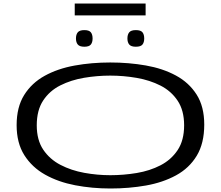

<svg xmlns="http://www.w3.org/2000/svg" viewBox="-20 -1067 1262 1097"><path d="M611 10Q506 10 409.5 -8.5Q313 -27 238 -69Q163 -111 119 -180.5Q75 -250 75 -352Q75 -455 118 -524Q161 -593 235.5 -634Q310 -675 406.5 -692.5Q503 -710 610 -710Q716 -710 813 -693Q910 -676 985 -635.5Q1060 -595 1103.5 -526.5Q1147 -458 1147 -355Q1147 -248 1104 -177Q1061 -106 985.5 -65Q910 -24 813.5 -7Q717 10 611 10ZM610 -66Q686 -66 761 -78.5Q836 -91 897 -122.5Q958 -154 995 -209.5Q1032 -265 1032 -351Q1032 -436 995 -491.5Q958 -547 897 -578Q836 -609 761 -622Q686 -635 610 -635Q535 -635 460.5 -622.5Q386 -610 324.5 -579Q263 -548 226.5 -492.5Q190 -437 190 -351Q190 -267 227 -212Q264 -157 325.5 -125Q387 -93 461.5 -79.5Q536 -66 610 -66ZM756 -800Q729 -800 718.5 -812.5Q708 -825 708 -847Q708 -870 718.5 -882.5Q729 -895 756 -895Q784 -895 794 -882.5Q804 -870 804 -847Q804 -825 794 -812.5Q784 -800 756 -800ZM462 -800Q435 -800 424.5 -812.5Q414 -825 414 -847Q414 -870 424.5 -882.5Q435 -895 462 -895Q489 -895 499 -882.5Q509 -870 509 -847Q509 -825 499 -812.5Q489 -800 462 -800ZM407 -979V-1047H812V-979Z"/></svg>

Font: Georama ExtraExtended
Style: Regular
Weight: 400
Width: 8
Designer: Jean-Baptiste Levee
Foundry: Production Type
Version: Version 1.000